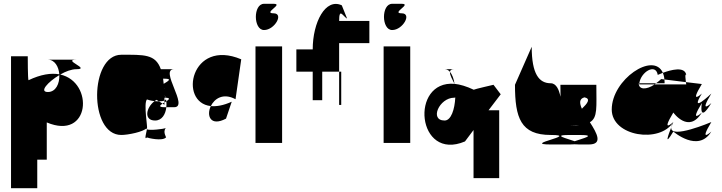

<svg xmlns="http://www.w3.org/2000/svg" viewBox="-20 -752 3799 1010"><path d="M38 238H176V88H226V-108C455 -11 476 -320 297 -360C326 -377 357 -388 382 -388C460 -388 304 -438 382 -438H232C268 -438 289 -401 292 -361C249 -369 195 -361 130 -330C126 -333 126 -456 126 -456H38ZM232 -268C184 -268 232 -321 292 -357C294 -313 274 -268 232 -268Z M618 -42C653 -42 734 -58 753 -79C754 -78 754 -76 753 -72C750 -74 750 -76 753 -79C758 -76 734 -208 753 -229C755 -228 773 -222 793 -220C796 -222 800 -225 803 -227L816 -219C827 -219 837 -220 845 -223V-238H850C849 -242 847 -247 846 -252C848 -248 850 -243 851 -238C878 -237 870 -229 855 -219C856 -209 856 -198 855 -188H896C976 -188 816 -388 896 -388H826C798 -468 737 -464 618 -464C451 -464 446 -42 618 -42ZM753 -29C758 -26 834 -8 853 -29C858 -26 834 -57 852 -78C843 -74 767 -64 753 -72C750 -54 737 -12 753 -29ZM793 -220C748 -186 735 -118 796 -118C832 -118 851 -151 855 -188H846C813 -188 820 -197 835 -207L816 -219C809 -219 800 -219 793 -220ZM835 -207 845 -201V-213C842 -211 838 -209 835 -207ZM838 -338H846C889 -338 862 -324 841 -311C840 -321 839 -329 838 -338ZM843 -288C843 -288 843 -289 843 -289C844 -289 845 -288 846 -288ZM845 -213C848 -215 852 -217 855 -219C855 -222 854 -226 853 -229C851 -227 848 -224 845 -223ZM850 -238C851 -235 852 -234 853 -232C852 -234 852 -236 851 -238ZM853 -79C853 -79 853 -78 852 -78C852 -78 853 -79 853 -79ZM852 -277C852 -278 853 -279 853 -279C853 -279 853 -278 852 -277ZM853 -229C854 -229 854 -230 853 -232Z M1089 -194C1065 -145 1086 -84 1169 -128L1199 -217C1155 -197 1118 -191 1089 -194ZM1089 -194C1108 -233 1154 -265 1219 -230L1249 -440C984 -552 917 -212 1089 -194Z M1324 0H1464V-508H1324ZM1369 -594C1425 -594 1475 -682 1419 -682C1361 -682 1475 -732 1419 -732H1369C1311 -732 1312 -594 1369 -594Z M1539 -375H1625V-225H1675V-375H1764V-525H1923V-642H1764C1764 -714 1784 -666 1806 -654L1778 -724C1692 -764 1625 -635 1625 -492H1539ZM1764 -200H1775V-375H1764Z M1998 0H2138V-508H1998ZM2043 -594C2099 -594 2149 -682 2093 -682C2035 -682 2149 -732 2093 -732H2043C1985 -732 1986 -594 2043 -594Z M2319 -118C2237 -118 2291 -238 2369 -238C2371 -238 2373 -239 2375 -239C2372 -177 2353 -118 2319 -118ZM2319 -388C2330 -388 2339 -383 2347 -374C2348 -383 2354 -388 2369 -388ZM2347 -374C2345 -359 2359 -335 2371 -311C2367 -338 2359 -360 2347 -374ZM2371 -311C2134 -331 2172 100 2426 -8L2471 -68V185H2606V-172H2550L2614 -256L2576 -306C2576 -306 2476 -283 2472 -280C2434 -298 2400 -308 2371 -311C2371 -311 2372 -309 2372 -309C2372 -310 2371 -310 2371 -310Z M2689 -306C2689 -132 2719 -42 2877 -42C3035 -42 2719 8 2877 8H2977C2987 8 2996 7 3003 7C3010 7 3017 8 3027 8H3077C3153 8 3121 -50 3083 -109C3125 -133 3117 -189 3117 -306H2928C2928 -162 2938 -314 2877 -314C2816 -314 2777 -362 2777 -506ZM2977 -42H3027C3124 -42 3044 -24 3003 -9C2962 -24 2880 -42 2977 -42ZM2977 -92C2989 -92 3001 -93 3011 -93C3016 -93 3021 -92 3027 -92ZM3041 -180C3028 -209 3026 -233 3055 -240C3090 -232 3069 -207 3041 -180Z M3198 -176C3198 -34 3453 4 3522 -110C3522 -110 3453 -46 3522 -160C3522 -160 3603 -46 3672 -160C3672 -160 3603 -96 3672 -210C3672 -210 3653 -96 3722 -210C3722 -210 3653 -146 3722 -260C3722 -260 3603 -146 3672 -260C3672 -260 3603 -196 3672 -310L3588 -320C3589 -316 3589 -312 3590 -308H3424C3379 -278 3340 -280 3340 -314H3343C3351 -374 3430 -421 3440 -358C3440 -358 3451 -363 3467 -369C3418 -482 3198 -334 3198 -176ZM3342 -308H3424C3426 -310 3429 -312 3431 -314H3343C3343 -312 3342 -310 3342 -308ZM3431 -314H3476C3476 -321 3476 -328 3475 -334L3458 -336C3449 -327 3440 -321 3431 -314ZM3467 -369C3471 -359 3474 -348 3475 -334L3588 -320C3581 -372 3590 -358 3590 -358C3582 -405 3508 -384 3467 -369ZM3511 -82C3517 -97 3522 -110 3522 -110C3515 -99 3512 -89 3511 -82ZM3511 -82C3495 -41 3472 23 3522 -60C3522 -60 3653 54 3722 -60C3722 -60 3653 4 3722 -110C3722 -110 3504 -17 3511 -82Z"/></svg>

Font: Digital Distortion
Style: Regular
Weight: 400
Version: Version 1